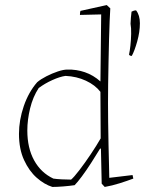

<svg xmlns="http://www.w3.org/2000/svg" viewBox="-20 -732 582 759"><path d="M187 7Q155 -3 125 -29.5Q95 -56 75 -99.5Q55 -143 55 -203Q55 -257 74 -312.5Q93 -368 127 -407Q141 -419 163.5 -430.5Q186 -442 208.5 -449.5Q231 -457 246 -457Q282 -458 315.5 -446.5Q349 -435 377 -410L380 -675L296 -673Q296 -683 298 -689L402 -712L416 -699Q415 -683 413.5 -650Q412 -617 411 -574Q410 -531 409 -485.5Q408 -440 407.5 -398Q407 -356 407 -324Q407 -295 407.5 -250.5Q408 -206 409 -159.5Q410 -113 411 -77Q412 -41 412 -29L504 -40L507 -26Q483 -17 453 -7.5Q423 2 394 7L382 -6L379 -144L376 -145Q359 -117 340 -87.5Q321 -58 303.5 -34.5Q286 -11 275 0Q255 3 230 5Q205 7 187 7ZM261 -22Q272 -31 293.5 -59Q315 -87 338.5 -122Q362 -157 378 -185L377 -369Q356 -396 319.5 -413Q283 -430 239 -432Q217 -429 187 -415.5Q157 -402 133 -384Q110 -349 99 -303.5Q88 -258 88 -216Q88 -147 115 -98Q142 -49 191 -26Q204 -24 224.5 -23Q245 -22 261 -22ZM496 -638Q496 -645 497.5 -662.5Q499 -680 500 -686Q509 -691 518 -691Q533 -672 533 -640Q533 -606 522.5 -568.5Q512 -531 501 -511Q493 -511 490 -516Q493 -529 495.5 -551.5Q498 -574 498.5 -598Q499 -622 496 -638Z"/></svg>

Font: Labrada ExtraLight
Style: Regular
Weight: 200
Designer: Mercedes Jáuregui
Foundry: Omnibus-Type Team
Version: Version 1.000; ttfautohint (v1.8.4.7-5d5b)